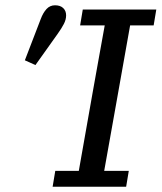

<svg xmlns="http://www.w3.org/2000/svg" viewBox="-20 -706 611 726"><path d="M283 -610 293 -670H571L561 -610H472L419 -312Q408 -249 396.5 -186Q385 -123 374 -60H467L457 0H179L189 -60H278L331 -360Q342 -423 353.5 -485.5Q365 -548 376 -610ZM74 -478 134 -634Q143 -658 156 -672Q169 -686 188 -686Q208 -686 219 -675.5Q230 -665 230 -648Q230 -632 221.5 -615.5Q213 -599 198 -578Q177 -549 156 -519Q135 -489 114 -460Z"/></svg>

Font: Source Serif 4 Caption
Style: Italic
Weight: 400
Italic angle: -12°
Designer: Frank Grießhammer
Foundry: Adobe Systems Incorporated
Version: Version 4.004;hotconv 1.0.117;makeotfexe 2.5.65602